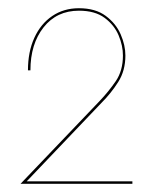

<svg xmlns="http://www.w3.org/2000/svg" viewBox="-20 -729 372 467"><path d="M30 -282H302V-288H45L227 -479Q250 -502 267.5 -529.5Q285 -557 285 -594Q285 -619 273.5 -645.5Q262 -672 237 -690.5Q212 -709 172 -709Q135 -709 107 -690Q79 -671 63.5 -637Q48 -603 48 -558H54Q54 -622 86 -662.5Q118 -703 172 -703Q211 -703 234.5 -685.5Q258 -668 268.5 -643Q279 -618 279 -594Q279 -557 261.5 -531.5Q244 -506 222 -483Z"/></svg>

Font: Jost Thin
Style: Regular
Weight: 250
Version: Version 3.710